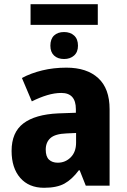

<svg xmlns="http://www.w3.org/2000/svg" viewBox="-20 -881 603 911"><path d="M444 -861V-763H125V-861ZM284 -729Q313 -729 331.5 -712.5Q350 -696 350 -664Q350 -634 331.5 -617.5Q313 -601 284 -601Q254 -601 236.5 -617.5Q219 -634 219 -664Q219 -696 236.5 -712.5Q254 -729 284 -729ZM295 -560Q392 -560 446 -510.5Q500 -461 500 -363V0H387L358 -73H354Q322 -30 286 -10Q250 10 189 10Q117 10 76 -37Q35 -84 35 -165Q35 -253 91 -295.5Q147 -338 256 -343L340 -346V-363Q340 -440 271 -440Q239 -440 204 -429.5Q169 -419 131 -400L84 -511Q127 -534 180.5 -547Q234 -560 295 -560ZM296 -248Q242 -246 219.5 -226Q197 -206 197 -171Q197 -138 212.5 -123.5Q228 -109 254 -109Q290 -109 315.5 -134.5Q341 -160 341 -204V-250Z"/></svg>

Font: Noto Sans SemiCondensed ExtraBold
Style: Regular
Weight: 800
Width: 4
Designer: Monotype Design Team
Foundry: Monotype Imaging Inc.
Version: Version 2.013; ttfautohint (v1.8.4.7-5d5b)